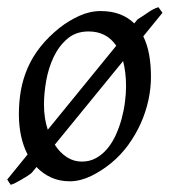

<svg xmlns="http://www.w3.org/2000/svg" viewBox="-27 -488 475 538"><path d="M96.2 -194.8Q96.2 -175.8 98.9 -158Q101.6 -140.1 106.9 -124.5L298.8 -359.9Q271.5 -399.9 221.2 -399.9Q186 -399.9 162.1 -379.6Q138.2 -359.4 123.5 -328.6Q108.9 -297.9 102.5 -262Q96.2 -226.1 96.2 -194.8ZM326.2 -246.1Q326.2 -285.2 317.9 -316.9L126.5 -82.5Q140.6 -60.5 159.9 -47.9Q179.2 -35.2 202.1 -35.2Q224.6 -35.2 242.4 -45.2Q260.3 -55.2 274.2 -72Q288.1 -88.9 297.9 -110.6Q307.6 -132.3 314 -155.8Q320.3 -179.2 323.2 -202.6Q326.2 -226.1 326.2 -246.1ZM396 -272.9Q396 -240.2 388.7 -206.8Q381.3 -173.3 367.2 -141.8Q353 -110.4 332.3 -81.8Q311.5 -53.2 284.2 -30.8Q271.5 -20.5 257.3 -11.2Q243.2 -2 228.5 5.1Q213.9 12.2 198.7 16.1Q183.6 20 168.9 20Q139.6 20 116.2 9.3Q92.8 -1.5 75.2 -20L62 -3.9Q57.6 0 49.8 5.1Q42 10.3 33.4 15.1Q24.9 20 16.8 24.2Q8.8 28.3 2.9 29.8L-6.8 15.1L50.3 -55.2Q38.1 -78.6 32 -107.2Q25.9 -135.7 25.9 -168Q25.9 -203.1 31.7 -235.6Q37.6 -268.1 50.8 -298.3Q64 -328.6 85.9 -356.4Q107.9 -384.3 140.1 -410.2Q165 -429.7 194.8 -443.4Q224.6 -457 254.9 -457Q285.6 -457 309.1 -448Q332.5 -439 349.1 -422.4L358.9 -434.1Q372.6 -442.4 387.9 -453.1Q403.3 -463.9 417 -467.8L428.2 -452.1L374.5 -386.2Q385.7 -363.3 390.9 -334.7Q396 -306.2 396 -272.9Z"/></svg>

Font: Gentium Basic
Style: Italic
Weight: 400
Italic angle: -8°
Designer: J. Victor Gaultney and Annie Olsen
Foundry: SIL International
Version: Version 1.102; 2013; Maintenance release